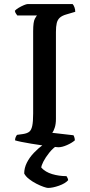

<svg xmlns="http://www.w3.org/2000/svg" viewBox="-20 -724 443 944"><path d="M267 0Q260 0 238.5 -2.5Q217 -5 189.5 -9Q162 -13 134 -17.5Q106 -22 84.5 -26.5Q63 -31 54 -34Q54 -42 57 -49.5Q60 -57 64 -61L93 -65Q113 -68 123.5 -76Q134 -84 138.5 -105Q143 -126 143 -166V-570Q143 -617 151.5 -632Q160 -647 162 -648H65Q63 -652 59 -656.5Q55 -661 53 -671Q59 -678 71.5 -685.5Q84 -693 97 -698.5Q110 -704 116 -704H337Q342 -699 346 -688.5Q350 -678 350 -666L306 -653Q285 -647 274 -637Q263 -627 259 -610.5Q255 -594 255 -567V-139Q255 -114 249 -96Q243 -78 237 -71L341 -59Q343 -57 345.5 -49Q348 -41 348 -34Q333 -21 309 -10.5Q285 0 267 0ZM216 200Q210 200 194 194.5Q178 189 158.5 179Q139 169 122.5 156Q106 143 99 129Q99 102 112 76Q125 50 147 27Q169 4 194 -14L269 -15Q241 3 222 27Q203 51 193 71Q183 91 183 100Q203 122 236.5 132Q270 142 307 142Q309 145 312 151Q315 157 315 162Q301 178 270 189Q239 200 216 200Z"/></svg>

Font: Texturina Medium 12pt Medium
Style: Regular
Weight: 500
Version: Version 1.002